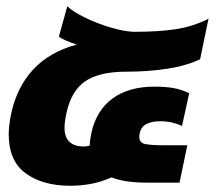

<svg xmlns="http://www.w3.org/2000/svg" viewBox="-20 -586 689 616"><path d="M205 10Q118 10 63 -29.5Q8 -69 8 -155Q8 -184 16 -222Q34 -306 86 -362.5Q138 -419 226 -443Q210 -448 192.5 -455.5Q175 -463 169 -469L196 -566Q209 -553 235.5 -538.5Q262 -524 294.5 -511.5Q327 -499 358.5 -491.5Q390 -484 413 -484Q490 -484 545 -492.5Q600 -501 649 -526L622 -396Q578 -375 517 -365.5Q456 -356 385 -356Q298 -356 253 -325Q208 -294 193 -222Q187 -195 187 -176Q187 -116 250 -116Q258 -116 268 -119Q268 -128 269.5 -138Q271 -148 273 -159Q289 -232 341 -270Q393 -308 475 -308Q511 -308 536.5 -303.5Q562 -299 587 -287L564 -182Q549 -189 531.5 -193Q514 -197 494 -197Q468 -197 450.5 -188.5Q433 -180 428 -158Q427 -154 427 -147Q427 -127 447.5 -123.5Q468 -120 501 -120H581L556 0H452Q418 0 389 -4Q360 -8 338 -17Q304 -2 271.5 4Q239 10 205 10Z"/></svg>

Font: Kanit
Style: Bold Italic
Weight: 700
Italic angle: -12°
Designer: Katatrad Team
Foundry: CadsonDemak
Version: Version 2.000; ttfautohint (v1.8.3)